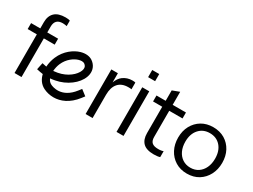

<svg xmlns="http://www.w3.org/2000/svg" viewBox="-52 -1209 2308 1753"><g transform="rotate(30 1102.5 -333.0)"><path d="M206.4 -596.3C219.6 -610.4 240.3 -617.5 268.6 -617.5C277.2 -617.5 285.3 -616.8 293 -615.7C300.7 -614.4 306.7 -613.2 311 -612V-670.1C306.1 -671.9 300.1 -673.4 293 -674.7C286 -676 276.3 -676.5 264 -676.5C213 -676.5 175 -664.5 150.1 -640.6C125.2 -616.6 112.8 -583.1 112.8 -540V-473.7H16V-411H112.8V-3.5H186.6V-411H300.9V-473.7H186.6V-536.3C186.6 -562.1 193.2 -582.1 206.4 -596.2Z M720.6 -186.6 698.1 -157.4C593.3 -21.2 479.1 -68.2 457.3 -79.1C438.5 -88.4 425.9 -104.1 418.3 -123.2C453.6 -126.2 486.6 -133.3 508.8 -140.2C617.1 -173.5 701.5 -254.5 714 -337.4C721.5 -386.2 702 -430.4 660.7 -458.6C629.3 -480 585.9 -484.1 538.2 -470.2C478.3 -452.6 400.1 -400.2 360.2 -305.9C346.1 -272.5 337.1 -235.7 334.9 -199.3C331.7 -199.9 328.5 -200.5 325.3 -201.1L289.2 -208.7L274 -136.6L310.1 -128.9C320 -126.9 330.3 -125.2 340.8 -124C352 -76.4 378.6 -35.6 424.5 -12.9C454.5 1.9 491 11.5 530.5 11.5C603.3 11.5 686.2 -21 756.5 -112.4L779 -141.6L720.6 -186.6ZM428.1 -277.4C458 -348 517.3 -387.3 559 -399.6C570.6 -403 581.7 -404.7 591.4 -404.7C602.8 -404.7 612.4 -402.4 619.1 -397.7C637.3 -385.3 644.4 -369.7 641.1 -348.5C634.1 -302.4 577.8 -238.5 487 -210.8C468.9 -205.2 439.9 -198.9 409.1 -196.4C411.1 -225.4 418.4 -254.4 428.1 -277.3Z M1080.5 -482.9C1043.6 -482.9 1011 -472.4 982.8 -451.6C959 -434 942.7 -408.2 931.1 -377.1V-473.7H862V-3.5H935.7V-248.7C935.7 -301 947.9 -341 972.2 -369C996.4 -397 1031.9 -410.9 1078.6 -410.9C1086.6 -410.9 1093.4 -410.8 1098.9 -410.5C1104.4 -410.2 1108.8 -409.4 1111.8 -408.2V-479.2C1106.3 -481.6 1095.9 -482.9 1080.5 -482.9Z M1261.8 -3.5V-473.7H1188V-3.5ZM1261.8 -580.6V-656H1188V-580.6Z M1648.7 -411V-473.7H1508.6V-611.1L1434.8 -583.4V-473.7H1338V-411H1434.8V-133.5C1434.8 -88.7 1446.6 -54.5 1470.3 -30.7C1494 -7.1 1531.9 4.8 1584.1 4.8C1598.3 4.8 1611 3.9 1622.4 2.4C1633.8 1 1642.5 -1.1 1648.7 -3.5V-66.2C1643.1 -63.8 1635.9 -61.7 1627 -60.2C1618.1 -58.6 1607.5 -57.9 1595.2 -57.9C1564.5 -57.9 1542.4 -64.1 1528.8 -76.4C1515.3 -88.6 1508.6 -107.9 1508.6 -134.5V-411Z M2136.6 -365.8C2117.2 -402.1 2090.2 -430.7 2055.5 -451.6C2020.7 -472.4 1980 -482.9 1933.3 -482.9C1887.2 -482.9 1846.8 -472.4 1812.1 -451.6C1777.4 -430.7 1750.2 -402 1730.5 -365.8C1710.8 -329.5 1701 -287.7 1701 -240.5C1701 -193.8 1710.7 -151.8 1730 -114.6C1749.4 -77.5 1776.6 -48.1 1811.6 -26.5C1846.7 -4.9 1887.2 5.7 1933.3 5.7C1980 5.7 2020.7 -5 2055.5 -26.5C2090.2 -48 2117.2 -77.4 2136.6 -114.6C2155.9 -151.7 2165.6 -193.7 2165.6 -240.5C2165.6 -287.7 2155.9 -329.5 2136.6 -365.8ZM2070.7 -145.5C2057.8 -117.8 2039.6 -96.2 2016.3 -80.5C1992.9 -64.8 1965.3 -56.9 1933.3 -56.9C1902 -56.9 1874.5 -64.8 1850.8 -80.5C1827.1 -96.2 1808.9 -117.8 1795.9 -145.5C1783 -173.2 1776.6 -205.1 1776.6 -241.4C1776.6 -295.5 1791 -338.8 1819.9 -371.4C1848.8 -403.9 1886.6 -420.2 1933.3 -420.2C1980.6 -420.2 2018.6 -403.9 2047.2 -371.4C2075.7 -338.7 2090 -295.5 2090 -241.4C2090 -205.1 2083.6 -173.2 2070.7 -145.5Z"/></g></svg>

Font: Diatome Awesome Regular
Style: Regular
Weight: 400
Designer: 15.100.17
Foundry: 15.100.17
Version: Version 1.008;Fontself Maker 3.5.8